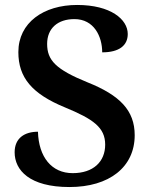

<svg xmlns="http://www.w3.org/2000/svg" viewBox="-20 -744 606 774"><path d="M260 10C420 10 523 -70 523 -199C523 -299 463 -360 333 -412C205 -464 170 -501 170 -567C170 -630 213 -667 280 -667C359 -667 392 -597 392 -533C461 -533 495 -561 495 -607C495 -666 426 -724 291 -724C156 -724 54 -653 54 -534C54 -432 108 -366 242 -311C356 -264 404 -230 404 -161C404 -92 356 -46 273 -46C188 -46 136 -111 133 -213C80 -213 39 -188 39 -130C39 -58 99 10 260 10Z"/></svg>

Font: Noto Serif Sinhala SemiBold
Style: Regular
Weight: 600
Designer: Jelle Bosma - Monotype Design Team
Foundry: Monotype Imaging Inc.
Version: Version 2.007